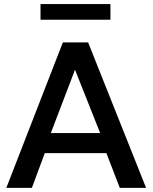

<svg xmlns="http://www.w3.org/2000/svg" viewBox="-20 -904 734 924"><path d="M10.5 0 282.5 -700H404L683 0H556.5L492 -167H195.5L133.5 0ZM224.5 -263.5H462L341 -568.5ZM175 -809V-884.5H511.5V-809Z"/></svg>

Font: Geologica Roman
Style: Regular
Weight: 400
Designer: Sindre Bremnes, Frode Helland
Foundry: Monokrom Skriftforlag AS
Version: Version 1.010;gftools[0.9.28]